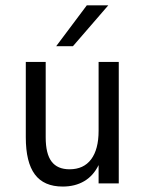

<svg xmlns="http://www.w3.org/2000/svg" viewBox="-20 -684 540 716"><path d="M76.2 -171.9V-453.1H150.4V-171.9Q150.4 -110.4 172.4 -81.5Q194.3 -52.7 239.3 -52.7Q292 -52.7 319.8 -89.8Q347.7 -127 347.7 -196.3V-453.1H422.9V0H347.7V-68.4Q328.1 -28.3 293.9 -8.3Q259.8 11.7 213.9 11.7Q143.6 11.7 109.9 -33.7Q76.2 -79.1 76.2 -171.9ZM303.7 -664.1H383.8L252 -511.7H189.5Z"/></svg>

Font: BabelStone Irk Bitig
Style: Regular
Weight: 400
Designer: Andrew West
Foundry: BabelStone
Version: Version 1.03 June 7, 2023